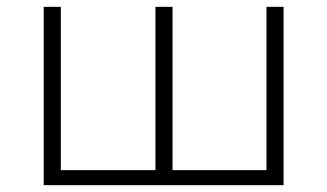

<svg xmlns="http://www.w3.org/2000/svg" viewBox="-20 -542 958 562"><path d="M108 0H810V-522H760V-44H485V-522H435V-44H158V-522H108Z"/></svg>

Font: Montserrat Light
Style: Regular
Weight: 300
Designer: Julieta Ulanovsky
Foundry: Julieta Ulanovsky
Version: Version 7.200